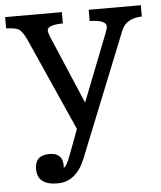

<svg xmlns="http://www.w3.org/2000/svg" viewBox="-52 -547 668 797"><g transform="rotate(-5 281.5 -148.5)"><path d="M564.5 -455.1Q498.5 -453.1 479 -404.3L272 110.8Q234.4 204.6 156.2 204.6Q71.8 204.6 71.8 137.7Q71.8 80.1 132.3 80.1Q187.5 80.1 187.5 132.8Q187.5 140.6 186 144.5L187 141.6Q197.8 141.1 217.3 88.4L255.4 -13.7L86.4 -393.1Q69.8 -430.7 54.2 -443.4Q42.5 -453.1 -1 -455.1V-502H235.4V-455.1Q170.4 -453.6 170.4 -431.2Q170.4 -423.3 177.7 -404.3L298.8 -119.6L409.7 -402.3Q416 -417.5 416 -427.2Q416 -453.6 347.2 -455.1V-502H564.5Z"/></g></svg>

Font: DYmingA
Style: SemiBold
Weight: 400
Designer: Ichiten Fonts Project, New YuGong
Version: Version 1.00;July 13, 2021;FontCreator 13.0.0.2613 64-bit